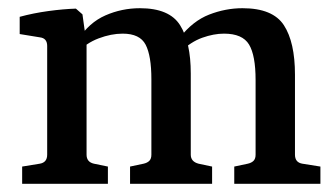

<svg xmlns="http://www.w3.org/2000/svg" viewBox="-20 -448 820 468"><path d="M551 0V-42L584 -49Q593 -51 598 -56Q603 -61 603 -71V-253Q603 -313 587 -339.5Q571 -366 526 -366Q501 -366 473 -356Q445 -346 419 -321L418 -356Q450 -397 490 -412.5Q530 -428 571 -428Q645 -428 672 -386.5Q699 -345 699 -266V-71Q699 -52 717 -49L761 -42V0ZM34 0V-42L77 -49Q95 -52 95 -71V-336Q95 -355 77 -357L28 -365V-407Q61 -416 97.5 -421Q134 -426 165 -427L181 -413L191 -341V-71Q191 -53 209 -49L243 -42V0ZM297 0V-42L330 -49Q339 -51 344 -56Q349 -61 349 -71V-255Q349 -312 335 -339Q321 -366 279 -366Q251 -366 220.5 -354.5Q190 -343 168 -319L170 -351Q197 -393 237 -410.5Q277 -428 321 -428Q393 -428 419 -386.5Q445 -345 445 -269V-71Q445 -54 464 -49L497 -42V0Z"/></svg>

Font: Yrsa Medium
Style: Regular
Weight: 500
Designer: Anna Giedrys (Yrsa+Rasa design), David Brezina (Yrsa art-direction, Rasa art-direction, design)
Foundry: Rosetta Type Foundry
Version: Version 2.004